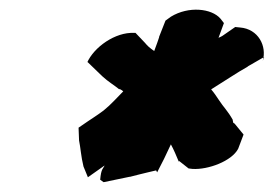

<svg xmlns="http://www.w3.org/2000/svg" viewBox="-20 -626 558 391"><path d="M140 -366 141 -340C144 -326 145 -307 150 -287L159 -265L193 -289C190 -282 186 -283 184 -260L191 -255L244 -266H245C257 -269 268 -272 281 -275L298 -279L300 -275C310 -294 318 -310 328 -332C334 -321 339 -309 344 -297L345 -298L364 -283L372 -282C404 -280 452 -298 465 -323L476 -352L458 -374C458 -374 457 -375 455 -376L454 -381V-382C444 -400 435 -408 426 -422C420 -431 416 -437 410 -444C436 -460 464 -479 484 -490L485 -491L518 -510L515 -502C524 -532 506 -567 469 -570L459 -571L433 -553C431 -552 430 -551 425 -549L436 -579L429 -588C411 -609 364 -614 328 -592L317 -584L304 -551V-550C302 -543 299 -536 294 -522C283 -530 281 -532 275 -539L256 -559H246C207 -557 165 -524 155 -492C157 -497 158 -500 158 -500L188 -471C201 -459 212 -453 223 -444L224 -445L225 -444C227 -443 229 -442 231 -440C219 -428 206 -413 191 -401C182 -394 159 -379 159 -379Z"/></svg>

Font: SolarCharger
Style: 1052
Weight: 1000
Designer: Mew Too
Foundry: Cannot Into Space Fonts/KineticPlasma Fonts
Version: Version 1.100